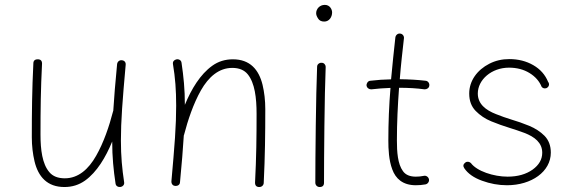

<svg xmlns="http://www.w3.org/2000/svg" viewBox="-20 -749 2346 787"><path d="M495.1 -482.9C496.6 -494.6 488.8 -501.5 479.5 -502C471.2 -503.4 461.4 -497.6 460 -486.3C452.6 -411.6 447.8 -349.1 444.3 -294.9C443.8 -294.4 443.8 -293.5 443.4 -292.5C427.7 -231.9 405.3 -165 374 -110.4C342.8 -55.2 300.8 -18.1 245.6 -18.1C217.8 -18.1 196.3 -26.4 182.1 -43.5C153.3 -77.1 146 -135.3 146 -197.3C146 -301.8 147 -382.8 152.3 -488.3C152.3 -500 146.5 -505.9 134.8 -505.9C122.6 -505.9 116.7 -500 116.7 -488.8C111.3 -380.9 110.4 -286.6 110.4 -186.5C110.4 -151.4 114.3 -118.2 121.6 -87.4C136.7 -24.9 173.3 17.6 244.1 17.6C275.9 17.6 303.7 8.8 328.6 -8.8C377.4 -43.9 413.1 -104 439.9 -168.9C439.9 -105 445.3 -51.8 453.6 3.4C455.1 15.1 466.3 19 475.6 17.1C483.9 15.1 490.7 7.8 488.8 -2.4C480.5 -57.1 475.6 -108.4 475.6 -172.4C475.6 -210.9 477.1 -254.9 480.5 -304.2C483.9 -353.5 488.8 -413.1 495.1 -482.9Z M682.6 -5.9C682.1 6.3 689.9 12.7 698.2 13.2C707.5 13.7 717.3 9.3 717.8 -2C725.1 -76.7 730 -139.6 733.4 -193.8C733.9 -194.3 733.9 -195.3 734.4 -196.3C750 -256.3 772.5 -323.7 803.7 -378.9C835 -433.6 877 -470.7 932.1 -470.7C960 -470.7 981.4 -461.9 995.6 -444.3C1024.4 -408.7 1031.7 -348.1 1031.7 -282.2C1031.7 -189 1030.8 -103.5 1025.4 -0.5C1025.4 11.7 1031.2 17.6 1043 17.6C1054.2 17.6 1061 8.8 1061 0.5C1066.4 -108.4 1067.4 -201.7 1067.4 -301.8C1067.4 -337.4 1063.5 -370.6 1056.2 -401.4C1041 -463.4 1004.9 -505.9 934.6 -505.9C902.8 -505.9 874.5 -497.1 850.1 -479.5C800.8 -444.3 764.6 -384.3 737.8 -319.3C737.8 -383.3 732.4 -435.5 724.1 -491.7C722.7 -503.4 711.4 -507.8 702.1 -505.4C694.3 -503.4 687 -497.1 689 -485.8C698.2 -431.2 702.1 -379.9 702.1 -315.9C702.1 -277.3 700.7 -233.9 697.3 -184.6C693.8 -135.3 689 -75.7 682.6 -5.9Z M1275.9 -694.8C1275.9 -688.5 1278.3 -681.6 1283.7 -673.3C1288.6 -665 1296.9 -660.6 1309.1 -660.6C1329.1 -660.6 1341.3 -678.7 1341.3 -698.2C1341.3 -710 1332.5 -729 1311.5 -729C1290 -729 1275.9 -712.4 1275.9 -694.8ZM1298.3 -491.7H1296.9C1287.6 -491.7 1279.8 -484.9 1279.8 -475.1C1274.9 -360.8 1272.5 -100.6 1272.5 0C1272.5 9.8 1280.3 17.6 1290 17.6C1302.2 17.6 1308.1 11.7 1308.1 0C1308.1 -101.1 1310.1 -361.3 1314.9 -473.1V-474.6C1314.9 -483.9 1308.1 -491.7 1298.3 -491.7Z M1739.7 -398.4C1741.2 -407.7 1733.9 -417.5 1724.6 -418C1691.9 -421.9 1656.2 -423.8 1618.7 -424.3C1623 -480.5 1629.4 -535.6 1635.7 -591.8C1637.2 -601.1 1629.9 -610.8 1620.1 -611.3C1610.8 -612.8 1602.1 -605.5 1600.6 -595.7C1594.2 -538.6 1588.4 -481.9 1583 -423.8C1554.2 -423.3 1525.9 -421.4 1498 -418C1488.3 -417.5 1481.9 -407.7 1482.4 -398.4C1483.9 -388.7 1492.7 -382.3 1502 -382.8C1526.9 -385.7 1553.2 -387.7 1580.6 -388.7C1574.7 -317.9 1571.8 -246.1 1571.8 -173.3C1571.8 -137.7 1573.7 -92.3 1587.9 -54.7C1601.6 -17.1 1630.4 10.3 1684.6 10.3C1697.3 10.3 1710.4 9.3 1724.1 6.8C1733.4 4.9 1740.2 -4.4 1738.3 -14.2C1736.3 -23.4 1727.1 -30.3 1717.8 -28.3C1706.5 -25.9 1695.3 -24.9 1684.6 -24.9C1660.2 -24.9 1642.6 -32.2 1631.8 -47.4C1609.9 -77.1 1606.9 -126.5 1606.9 -173.3C1606.9 -246.1 1610.4 -317.4 1615.7 -389.2C1653.8 -389.2 1688.5 -387.2 1720.2 -382.8C1729.5 -382.3 1739.3 -388.7 1739.7 -398.4Z M2223.6 -390.1C2231 -395.5 2232.9 -405.8 2226.6 -413.6C2214.8 -442.4 2194.8 -465.3 2166 -481.9C2137.2 -498.5 2104.5 -506.8 2067.4 -506.8C2037.6 -506.8 2010.7 -500.5 1985.8 -487.8C1936 -462.4 1903.3 -418 1903.3 -365.7C1903.3 -335.9 1912.1 -312.5 1929.7 -294.4C1947.3 -276.4 1968.8 -261.7 1994.1 -251.5C2019.5 -241.2 2043.9 -232.4 2067.9 -225.1C2088.4 -218.8 2108.9 -211.9 2129.9 -204.1C2171.4 -188 2202.6 -164.1 2202.6 -123C2202.6 -95.7 2189.5 -72.8 2163.1 -53.7C2136.2 -34.7 2102.1 -24.9 2060.5 -24.9C2003.4 -24.9 1934.6 -47.4 1910.2 -80.6C1904.8 -85.9 1895.5 -88.4 1887.7 -83C1878.4 -76.2 1877 -68.4 1883.3 -59.1C1897.9 -37.6 1921.9 -20.5 1955.6 -8.3C1988.8 3.9 2022.9 10.3 2058.1 10.3C2158.7 10.3 2237.8 -45.4 2237.8 -123.5C2237.8 -151.9 2229 -174.8 2211.9 -192.4C2194.8 -209.5 2173.8 -223.1 2148.9 -233.4C2124 -243.7 2099.6 -252 2076.7 -258.8C2055.7 -265.1 2034.2 -272.9 2013.2 -281.2C1970.2 -297.9 1938.5 -323.2 1938.5 -365.7C1938.5 -422.4 1995.1 -471.7 2066.4 -471.7C2098.1 -471.7 2126.5 -464.4 2150.4 -449.7C2174.3 -435.1 2190.9 -416 2200.2 -393.1C2206.5 -385.3 2217.3 -384.8 2223.6 -390.1Z"/></svg>

Font: Mikhak ExtraLight
Style: Regular
Weight: 200
Designer: Amin Abedi
Version: Version 3.2